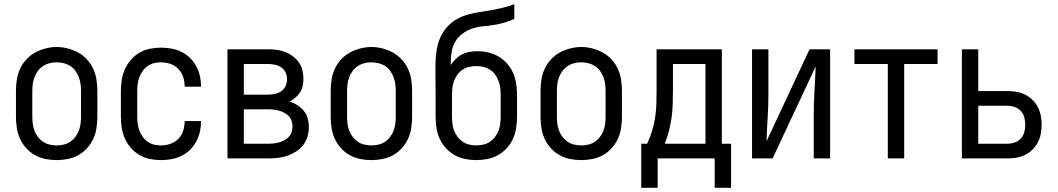

<svg xmlns="http://www.w3.org/2000/svg" viewBox="-20 -755 5040 915"><path d="M250 8Q223 8 196 2.5Q169 -3 146 -16Q123 -29 104.5 -49.5Q86 -70 75 -94.5Q64 -119 60 -146Q56 -173 56 -200V-320Q56 -347 60 -374Q64 -401 75 -425.5Q86 -450 104.5 -470.5Q123 -491 146.5 -504Q170 -517 196.5 -524Q223 -531 250 -531Q277 -531 303.5 -524Q330 -517 353.5 -504Q377 -491 395.5 -470.5Q414 -450 425 -425.5Q436 -401 440 -374Q444 -347 444 -320V-200Q444 -173 440 -146Q436 -119 425 -94.5Q414 -70 395.5 -49.5Q377 -29 354 -16Q331 -3 304 2.5Q277 8 250 8ZM250 -62Q267 -62 284 -66Q301 -70 315 -79.5Q329 -89 339.5 -103Q350 -117 356 -133Q362 -149 364 -166Q366 -183 366 -200V-320Q366 -337 364 -354Q362 -371 355.5 -387.5Q349 -404 339 -418Q329 -432 314.5 -441Q300 -450 283 -454Q266 -458 248 -458Q231 -458 214.5 -453.5Q198 -449 184 -439.5Q170 -430 160 -416Q150 -402 144 -386.5Q138 -371 136 -354Q134 -337 134 -320V-200Q134 -183 136 -166Q138 -149 144 -133Q150 -117 160.5 -103Q171 -89 185 -79.5Q199 -70 216 -66Q233 -62 250 -62Z M747 8Q721 8 694 2.5Q667 -3 644 -16.5Q621 -30 603.5 -50.5Q586 -71 575 -95.5Q564 -120 560 -146.5Q556 -173 556 -200V-320Q556 -347 560 -373.5Q564 -400 575 -424.5Q586 -449 603.5 -469.5Q621 -490 644 -503.5Q667 -517 694 -522.5Q721 -528 747 -528Q772 -528 797 -523.5Q822 -519 844.5 -508Q867 -497 885 -479.5Q903 -462 915 -440Q927 -418 932.5 -393.5Q938 -369 938 -344Q938 -344 938 -343.5Q938 -343 938 -342H860Q860 -342 860 -342.5Q860 -343 860 -343Q860 -366 853 -388Q846 -410 830 -426.5Q814 -443 792 -450.5Q770 -458 747 -458Q730 -458 713.5 -454Q697 -450 683 -440Q669 -430 659.5 -416Q650 -402 644 -386.5Q638 -371 636 -354Q634 -337 634 -320V-200Q634 -183 636 -166Q638 -149 644 -133.5Q650 -118 659.5 -104Q669 -90 683 -80Q697 -70 713.5 -66Q730 -62 747 -62Q770 -62 792 -69.5Q814 -77 830 -93.5Q846 -110 853 -132Q860 -154 860 -177Q860 -177 860 -177.5Q860 -178 860 -178H938Q938 -177 938 -176.5Q938 -176 938 -176Q938 -151 932.5 -126.5Q927 -102 915 -80Q903 -58 885 -40.5Q867 -23 844.5 -12Q822 -1 797 3.5Q772 8 747 8Z M1064 0V-520H1257Q1278 -520 1298.5 -517.5Q1319 -515 1338.5 -507.5Q1358 -500 1375 -487.5Q1392 -475 1404 -458Q1416 -441 1421 -420.5Q1426 -400 1426 -379Q1426 -362 1422.5 -345.5Q1419 -329 1410 -315Q1401 -301 1388 -290Q1375 -279 1360 -271Q1380 -265 1397.5 -253.5Q1415 -242 1428 -226.5Q1441 -211 1446.5 -191Q1452 -171 1452 -150Q1452 -127 1445.5 -104.5Q1439 -82 1424.5 -63.5Q1410 -45 1390.5 -32.5Q1371 -20 1349 -12.5Q1327 -5 1303.5 -2.5Q1280 0 1257 0ZM1142 -304H1257Q1274 -304 1290.5 -307.5Q1307 -311 1320.5 -320.5Q1334 -330 1341 -345.5Q1348 -361 1348 -377Q1348 -394 1341 -409.5Q1334 -425 1320.5 -434Q1307 -443 1290.5 -446.5Q1274 -450 1257 -450H1142ZM1142 -70H1257Q1271 -70 1284 -71.5Q1297 -73 1310 -76.5Q1323 -80 1335 -86.5Q1347 -93 1356 -102.5Q1365 -112 1369.5 -125Q1374 -138 1374 -152Q1374 -165 1370 -178Q1366 -191 1356.5 -201Q1347 -211 1335 -217.5Q1323 -224 1310.5 -227.5Q1298 -231 1284.5 -232.5Q1271 -234 1257 -234H1142Z M1750 8Q1723 8 1696 2.5Q1669 -3 1646 -16Q1623 -29 1604.5 -49.5Q1586 -70 1575 -94.5Q1564 -119 1560 -146Q1556 -173 1556 -200V-320Q1556 -347 1560 -374Q1564 -401 1575 -425.5Q1586 -450 1604.5 -470.5Q1623 -491 1646.5 -504Q1670 -517 1696.5 -524Q1723 -531 1750 -531Q1777 -531 1803.5 -524Q1830 -517 1853.5 -504Q1877 -491 1895.5 -470.5Q1914 -450 1925 -425.5Q1936 -401 1940 -374Q1944 -347 1944 -320V-200Q1944 -173 1940 -146Q1936 -119 1925 -94.5Q1914 -70 1895.5 -49.5Q1877 -29 1854 -16Q1831 -3 1804 2.5Q1777 8 1750 8ZM1750 -62Q1767 -62 1784 -66Q1801 -70 1815 -79.5Q1829 -89 1839.5 -103Q1850 -117 1856 -133Q1862 -149 1864 -166Q1866 -183 1866 -200V-320Q1866 -337 1864 -354Q1862 -371 1855.5 -387.5Q1849 -404 1839 -418Q1829 -432 1814.5 -441Q1800 -450 1783 -454Q1766 -458 1748 -458Q1731 -458 1714.5 -453.5Q1698 -449 1684 -439.5Q1670 -430 1660 -416Q1650 -402 1644 -386.5Q1638 -371 1636 -354Q1634 -337 1634 -320V-200Q1634 -183 1636 -166Q1638 -149 1644 -133Q1650 -117 1660.5 -103Q1671 -89 1685 -79.5Q1699 -70 1716 -66Q1733 -62 1750 -62Z M2250 8Q2223 8 2196 2.5Q2169 -3 2146 -16Q2123 -29 2104.5 -49.5Q2086 -70 2075 -94.5Q2064 -119 2060 -146Q2056 -173 2056 -200V-303Q2056 -334 2055.5 -365.5Q2055 -397 2055 -429Q2055 -457 2057 -484.5Q2059 -512 2065.5 -539Q2072 -566 2085.5 -590.5Q2099 -615 2118.5 -634.5Q2138 -654 2163 -667Q2188 -680 2215 -687Q2242 -694 2269.5 -698Q2297 -702 2324 -707Q2351 -712 2378 -718.5Q2405 -725 2431 -735V-665Q2408 -654 2383 -647Q2358 -640 2332.5 -636Q2307 -632 2281 -629.5Q2255 -627 2230.5 -619Q2206 -611 2184.5 -595Q2163 -579 2150 -557Q2137 -535 2132.5 -509Q2128 -483 2128 -457Q2128 -454 2128 -451Q2128 -448 2128 -445Q2138 -460 2151.5 -473.5Q2165 -487 2181.5 -495.5Q2198 -504 2216.5 -507.5Q2235 -511 2254 -511Q2281 -511 2307 -505Q2333 -499 2356 -485.5Q2379 -472 2397 -451.5Q2415 -431 2425.5 -406.5Q2436 -382 2440 -355.5Q2444 -329 2444 -303V-200Q2444 -173 2440 -146Q2436 -119 2425 -94.5Q2414 -70 2395.5 -49.5Q2377 -29 2354 -16Q2331 -3 2304 2.5Q2277 8 2250 8ZM2250 -62Q2267 -62 2284 -66Q2301 -70 2315 -79.5Q2329 -89 2339.5 -103Q2350 -117 2356 -133Q2362 -149 2364 -166Q2366 -183 2366 -200V-303Q2366 -320 2364 -336.5Q2362 -353 2356 -369Q2350 -385 2340 -399Q2330 -413 2315.5 -422.5Q2301 -432 2284.5 -436Q2268 -440 2251 -440Q2233 -440 2216.5 -436.5Q2200 -433 2185.5 -423.5Q2171 -414 2160.5 -400Q2150 -386 2144 -370Q2138 -354 2136 -337Q2134 -320 2134 -303V-200Q2134 -183 2136 -166Q2138 -149 2144 -133Q2150 -117 2160.5 -103Q2171 -89 2185 -79.5Q2199 -70 2216 -66Q2233 -62 2250 -62Z M2750 8Q2723 8 2696 2.5Q2669 -3 2646 -16Q2623 -29 2604.5 -49.5Q2586 -70 2575 -94.5Q2564 -119 2560 -146Q2556 -173 2556 -200V-320Q2556 -347 2560 -374Q2564 -401 2575 -425.5Q2586 -450 2604.5 -470.5Q2623 -491 2646.5 -504Q2670 -517 2696.5 -524Q2723 -531 2750 -531Q2777 -531 2803.5 -524Q2830 -517 2853.5 -504Q2877 -491 2895.5 -470.5Q2914 -450 2925 -425.5Q2936 -401 2940 -374Q2944 -347 2944 -320V-200Q2944 -173 2940 -146Q2936 -119 2925 -94.5Q2914 -70 2895.5 -49.5Q2877 -29 2854 -16Q2831 -3 2804 2.5Q2777 8 2750 8ZM2750 -62Q2767 -62 2784 -66Q2801 -70 2815 -79.5Q2829 -89 2839.5 -103Q2850 -117 2856 -133Q2862 -149 2864 -166Q2866 -183 2866 -200V-320Q2866 -337 2864 -354Q2862 -371 2855.5 -387.5Q2849 -404 2839 -418Q2829 -432 2814.5 -441Q2800 -450 2783 -454Q2766 -458 2748 -458Q2731 -458 2714.5 -453.5Q2698 -449 2684 -439.5Q2670 -430 2660 -416Q2650 -402 2644 -386.5Q2638 -371 2636 -354Q2634 -337 2634 -320V-200Q2634 -183 2636 -166Q2638 -149 2644 -133Q2650 -117 2660.5 -103Q2671 -89 2685 -79.5Q2699 -70 2716 -66Q2733 -62 2750 -62Z M3036 140V-70H3064Q3078 -100 3087.5 -131Q3097 -162 3102 -194.5Q3107 -227 3108 -259.5Q3109 -292 3109 -325V-520H3420V-70H3464V140H3386V0H3114V140ZM3148 -70H3342V-450H3187V-325Q3187 -293 3186 -260Q3185 -227 3180.5 -195Q3176 -163 3168 -131.5Q3160 -100 3148 -70Z M3564 0V-520H3642V-312Q3642 -254 3638.5 -197Q3635 -140 3633 -82L3838 -520H3936V0H3858V-208Q3858 -266 3861.5 -323Q3865 -380 3867 -438L3662 0Z M4211 0V-450H4052V-520H4448V-450H4289V0Z M4564 0V-520H4642V-321H4780Q4802 -321 4823.5 -317.5Q4845 -314 4864.5 -304.5Q4884 -295 4900 -279.5Q4916 -264 4926 -244.5Q4936 -225 4940 -203.5Q4944 -182 4944 -161Q4944 -139 4940 -117.5Q4936 -96 4926 -76.5Q4916 -57 4900 -41.5Q4884 -26 4864.5 -16.5Q4845 -7 4823.5 -3.5Q4802 0 4780 0ZM4642 -70H4780Q4798 -70 4815.5 -76Q4833 -82 4845 -95Q4857 -108 4861.5 -125.5Q4866 -143 4866 -161Q4866 -178 4861.5 -195.5Q4857 -213 4845 -226Q4833 -239 4815.5 -245Q4798 -251 4780 -251H4642Z"/></svg>

Font: Zed Mono
Style: Regular
Weight: 400
Monospace: yes
Designer: Belleve Invis
Foundry: Belleve Invis
Version: Version 1.0.0; ttfautohint (v1.8.4)